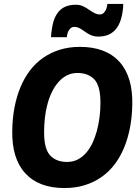

<svg xmlns="http://www.w3.org/2000/svg" viewBox="-20 -944 708 971"><path d="M306 7Q176 7 107.5 -68Q39 -143 42 -285Q43 -347 53.5 -401.5Q64 -456 83.5 -503Q103 -550 131.5 -587.5Q160 -625 198 -651.5Q236 -678 282.5 -692.5Q329 -707 384 -707Q515 -707 583.5 -632Q652 -557 649 -415Q648 -354 637.5 -299Q627 -244 607.5 -197Q588 -150 559.5 -112.5Q531 -75 493 -48.5Q455 -22 408.5 -7.5Q362 7 306 7ZM319 -125Q349 -125 372.5 -137Q396 -149 415 -170.5Q434 -192 447.5 -220.5Q461 -249 470 -282.5Q479 -316 483.5 -352Q488 -388 488 -424Q488 -510 457 -542.5Q426 -575 372 -575Q343 -575 319 -563Q295 -551 276 -529.5Q257 -508 243 -479.5Q229 -451 220 -417.5Q211 -384 207 -348Q203 -312 203 -275Q203 -190 234 -157.5Q265 -125 319 -125ZM238 -756Q238 -766 239.5 -777.5Q241 -789 244 -807Q253 -862 282 -891Q311 -920 364 -920Q384 -920 400 -912.5Q416 -905 430 -895Q444 -885 457.5 -878Q471 -871 486 -871Q496 -871 502.5 -877Q509 -883 513.5 -890.5Q518 -898 519 -904Q521 -912 522 -916Q523 -920 523 -924H603Q603 -914 602.5 -905Q602 -896 600 -885Q591 -822 560.5 -790.5Q530 -759 477 -759Q457 -759 440.5 -766Q424 -773 410 -783.5Q396 -794 383 -801Q370 -808 355 -808Q343 -808 335 -799Q327 -790 324 -783Q321 -775 320 -769.5Q319 -764 318 -756Z"/></svg>

Font: Georama ExtraCondensed Thin
Style: Bold Italic
Weight: 700
Italic angle: -9°
Version: Version 1.001